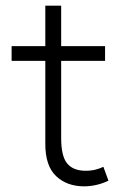

<svg xmlns="http://www.w3.org/2000/svg" viewBox="-20 -643 450 678"><path d="M277 15Q216.5 15 178.2 -21Q140 -57 140 -135V-623H196V-480H351V-428H196V-155Q196 -91.5 217.2 -65.8Q238.5 -40 282.5 -40Q301.5 -40 317.2 -44Q333 -48 345 -54L363 -5Q343.5 4.5 321.2 9.8Q299 15 277 15ZM21 -428V-480H153V-428Z"/></svg>

Font: Geologica Cursive Thin
Style: Regular
Weight: 250
Designer: Sindre Bremnes, Frode Helland
Foundry: Monokrom Skriftforlag AS
Version: Version 1.010;gftools[0.9.28]